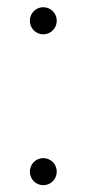

<svg xmlns="http://www.w3.org/2000/svg" viewBox="-20 -514 244 540"><path d="M101.6 6.8C123 6.8 139.6 -10.3 139.6 -31.2C139.6 -52.2 123 -69.3 101.6 -69.3C80.6 -69.3 64 -52.2 64 -31.2C64 -10.3 80.6 6.8 101.6 6.8ZM101.6 -417.5C123 -417.5 139.6 -434.6 139.6 -455.6C139.6 -476.6 123 -493.7 101.6 -493.7C80.6 -493.7 64 -476.6 64 -455.6C64 -434.6 80.6 -417.5 101.6 -417.5Z"/></svg>

Font: Raveo Display Display ExLight
Style: Regular
Weight: 200
Designer: Jakub Foglar, Rasmus Andersson (Inter)
Foundry: Jakubfoglar.com
Version: Version 1.100;Glyphs 3.2.3 (3260)